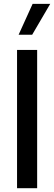

<svg xmlns="http://www.w3.org/2000/svg" viewBox="-20 -997 287 1017"><path d="M176.8 0H70.3V-732.4H176.8ZM150.4 -813H78.6L152.8 -976.6H246.1Z"/></svg>

Font: Kumbh Sans Medium
Style: Regular
Weight: 500
Version: Version 1.005